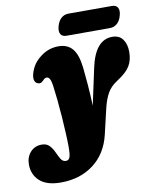

<svg xmlns="http://www.w3.org/2000/svg" viewBox="-187 -687 805 1003"><g transform="rotate(-10 215.0 -186.0)"><path d="M329 -315Q359.5 -458 449.5 -458Q487 -458 505.5 -432Q524 -406 524 -365.5Q524 -321.5 505.2 -290.5Q486.5 -259.5 435.5 -227Q401 -205 383.5 -174.2Q366 -143.5 355 -97.5L323 39Q300 136.5 228.5 190.8Q157 245 55 245Q-20.5 245 -57.5 211Q-94.5 177 -94.5 124Q-94.5 84 -71 58.2Q-47.5 32.5 -11 32.5Q15.5 32.5 30.2 48.5Q45 64.5 54.2 85.5Q63.5 106.5 73.2 122.5Q83 138.5 99.5 138.5Q114 138.5 120 124.5Q126 110.5 126 68Q126 41 124 -0.5Q122 -42 118.8 -89.2Q115.5 -136.5 111 -180.8Q106.5 -225 102 -257.5Q98 -287 91.2 -297.5Q84.5 -308 76 -308Q71 -308 66 -305.5Q61 -303 53.5 -294.5Q39 -278.5 20 -289Q8 -296 6.8 -315Q5.5 -334 19 -364.5Q36 -403 76 -430.5Q116 -458 164.5 -458Q212 -458 238.2 -427Q264.5 -396 272.5 -325.5Q277 -284.5 281 -233.5Q285 -182.5 287.5 -121.5ZM183.5 -560.5Q191 -588.5 207.5 -602.8Q224 -617 245.5 -617H476.5Q498 -617 506.8 -602.5Q515.5 -588 508 -560.5Q501 -533.5 484.5 -519.2Q468 -505 446.5 -505H215.5Q194 -505 185.2 -519.5Q176.5 -534 183.5 -560.5Z"/></g></svg>

Font: Fraunces 144pt S100 Black
Style: Italic
Weight: 900
Italic angle: -16°
Version: Version 1.000; ttfautohint (v1.8.3)